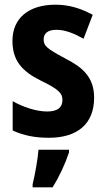

<svg xmlns="http://www.w3.org/2000/svg" viewBox="-20 -577 451 818"><path d="M381 -161C381 -249 331 -291 256 -329C180 -370 166 -381 166 -409C166 -435 184 -450 220 -450C260 -450 298 -433 336 -412L375 -514C323 -542 273 -557 216 -557C103 -557 33 -500 33 -403C33 -319 74 -273 153 -234C234 -195 246 -178 246 -151C246 -119 225 -102 181 -102C133 -102 76 -122 34 -146V-21C80 0 128 10 188 10C311 10 381 -50 381 -161ZM274 72V61H144C141 102 128 172 119 208V221H204C233 175 258 121 274 72Z"/></svg>

Font: Noto Sans Ethiopic Condensed
Style: Bold
Weight: 700
Width: 3
Designer: Monotype Design Team
Foundry: Monotype Imaging Inc.
Version: Version 2.102